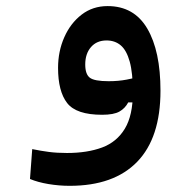

<svg xmlns="http://www.w3.org/2000/svg" viewBox="-20 -372 626 628"><path d="M208 235.8Q173.3 235.8 138.4 230Q103.5 224.1 78.1 213.4L85.4 115.7Q114.3 121.6 140.4 125Q166.5 128.4 199.2 128.4Q265.6 128.4 314 110.4Q362.3 92.3 388.4 48.8Q414.6 5.4 414.6 -70.3Q414.6 -133.3 404.3 -170.4Q394 -207.5 375 -223.6Q356 -239.7 328.6 -239.7Q296.4 -239.7 277.6 -218Q258.8 -196.3 258.8 -161.1Q258.8 -129.4 273.7 -117.9Q288.6 -106.4 335.4 -106.4Q367.2 -106.4 394.3 -111.6Q421.4 -116.7 460 -126.5L454.6 -37.1H399.4Q389.2 -17.6 370.6 -7.1Q352.1 3.4 314 3.4Q229.5 3.4 199.7 -34.9Q169.9 -73.2 169.9 -149.9Q169.9 -204.1 190.2 -250Q210.4 -295.9 246.8 -324Q283.2 -352.1 332 -352.1Q418.5 -352.1 461.7 -278.6Q504.9 -205.1 504.9 -75.2Q504.9 78.6 428.7 157.2Q352.5 235.8 208 235.8Z"/></svg>

Font: Cascadia Code Medium
Style: Regular
Weight: 500
Monospace: yes
Designer: Aaron Bell
Foundry: Saja Typeworks
Version: Version 2407.024